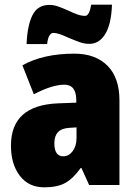

<svg xmlns="http://www.w3.org/2000/svg" viewBox="-20 -793 581 823"><path d="M492 -363V0H362L329 -73H326Q294 -28 260 -9Q226 10 170 10Q103 10 65 -39.5Q27 -89 27 -169Q27 -342 229 -350L307 -353V-363Q307 -430 256 -430Q204 -430 125 -389L76 -513Q165 -563 299 -563Q389 -563 440.5 -511.5Q492 -460 492 -363ZM277 -245Q244 -243 228.5 -226.5Q213 -210 213 -179Q213 -123 251 -123Q275 -123 291.5 -145Q308 -167 308 -201V-247ZM363 -605Q343 -605 324 -611.5Q305 -618 274 -631Q250 -642 235 -647Q220 -652 208 -652Q200 -652 192.5 -641.5Q185 -631 182 -604H94Q97 -683 119 -727.5Q141 -772 192 -772Q209 -772 227 -766Q245 -760 272 -748Q295 -737 312 -731Q329 -725 345 -725Q363 -725 371 -773H460Q457 -689 431 -647Q405 -605 363 -605Z"/></svg>

Font: Noto Sans Display Black Narrow
Style: Regular
Weight: 900
Width: 4
Designer: Monotype Design team
Foundry: Monotype Imaging Inc.
Version: Version 1.000